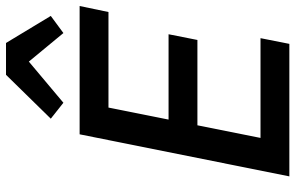

<svg xmlns="http://www.w3.org/2000/svg" viewBox="-192 -791 983 639"><g transform="rotate(-90 299.5 -471.5)"><path d="M473 0H32L172 -698H599L579 -602H261L221 -402H505L486 -306H202L160 -96H492ZM370 -943H476L566 -794L509 -752L414 -867L277 -752L224 -794Z"/></g></svg>

Font: IBM Plex Sans Medium
Style: Italic
Weight: 500
Italic angle: -11.31°
Designer: Mike Abbink, Paul van der Laan, Pieter van Rosmalen
Foundry: Bold Monday
Version: Version 3.201